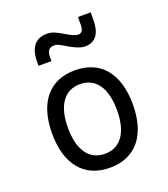

<svg xmlns="http://www.w3.org/2000/svg" viewBox="-143 -883 872 995"><g transform="rotate(-20 293.0 -385.5)"><path d="M293 9.8C434.1 9.8 515.6 -87.9 515.6 -258.8C515.6 -429.7 434.1 -527.3 293 -527.3C151.9 -527.3 70.3 -429.7 70.3 -258.8C70.3 -87.9 151.9 9.8 293 9.8ZM293 -66.9C206.5 -66.9 157.7 -136.2 157.7 -258.8C157.7 -381.3 206.5 -450.7 293 -450.7C379.4 -450.7 428.2 -381.3 428.2 -258.8C428.2 -136.2 379.4 -66.9 293 -66.9ZM124.5 -613.3H195.8V-637.7C195.8 -669.9 210 -685.1 236.8 -685.1C257.8 -685.1 279.8 -668.5 301.8 -655.8C335.9 -636.2 364.3 -625 385.3 -625C443.8 -625 473.1 -664.1 473.1 -742.2V-781.2H402.8V-737.3C402.8 -708.5 393.1 -694.8 373.5 -694.8C356.9 -694.8 333 -707 299.8 -727.1C273.4 -742.2 250.5 -754.9 223.1 -754.9C157.7 -754.9 124.5 -714.4 124.5 -632.8Z"/></g></svg>

Font: Cascadia Code SemiLight
Style: Regular
Weight: 350
Monospace: yes
Designer: Aaron Bell
Foundry: Saja Typeworks
Version: Version 2404.023